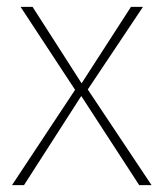

<svg xmlns="http://www.w3.org/2000/svg" viewBox="-20 -540 477 560"><path d="M75 -520 218 -297 236 -279 422 0H386L217 -260L199 -278L40 -520ZM397 -520 236 -279 217 -260 50 0H15L199 -278L218 -297L362 -520Z"/></svg>

Font: Firava
Style: Regular
Weight: 400
Designer: Carrois Corporate & Edenspiekermann AG
Foundry: Greg Finn Gibson
Version: Version 5.000